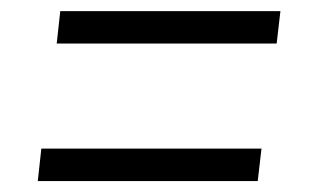

<svg xmlns="http://www.w3.org/2000/svg" viewBox="-20 -502 559 347"><path d="M82.5 -423.3 88.9 -481.9H486.8L480 -423.3ZM48.3 -174.8 54.7 -233.4H452.6L445.8 -174.8Z"/></svg>

Font: HaufeMerriweatherSansLt
Style: Italic
Weight: 300
Designer: Eben Sorkin ( eben@eyebytes.com )
Foundry: Eben Sorkin
Version: Version 1.56